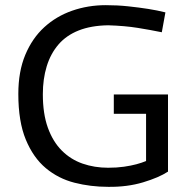

<svg xmlns="http://www.w3.org/2000/svg" viewBox="-20 -711 732 744"><path d="M607 -586Q563 -595 513.5 -603Q464 -611 399 -613Q333 -612 285 -593Q237 -574 206.5 -538.5Q176 -503 161 -454Q146 -405 146 -346Q146 -270 165.5 -216Q185 -162 219.5 -127.5Q254 -93 300 -77Q346 -61 399 -61Q433 -61 460.5 -65Q488 -69 508.5 -74.5Q529 -80 546 -87V-270H421V-345H631V-46Q596 -23 534.5 -4.5Q473 14 399 13Q331 13 268.5 -3Q206 -19 157.5 -59.5Q109 -100 80 -170Q51 -240 51 -347Q51 -434 78 -498.5Q105 -563 151.5 -605.5Q198 -648 259.5 -669.5Q321 -691 390 -691Q435 -691 477 -686.5Q519 -682 554 -676.5Q589 -671 621 -663Z"/></svg>

Font: Actor
Style: Regular
Weight: 400
Designer: Thomas Junold
Foundry: Thomas Junold
Version: Version 1.001